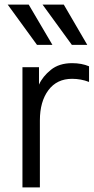

<svg xmlns="http://www.w3.org/2000/svg" viewBox="-20 -819 409 839"><path d="M13.7 -798.8H105.5L209 -623H141.6ZM166 -798.8H258.8L361.3 -623H293.9ZM78.1 0V-525.4H150.4V-449.2Q166 -484.4 202.1 -513.7Q238.3 -543 294.9 -543Q336.9 -543 369.1 -529.3V-460.9Q334 -474.6 294.9 -474.6Q228.5 -474.6 191.4 -424.8Q154.3 -375 154.3 -293V0Z"/></svg>

Font: Gothic A1
Style: Regular
Weight: 400
Designer: HanYang I&C Co.,Ltd.
Foundry: HanYang I&C Co.,Ltd.
Version: Version 2.50